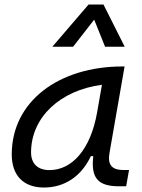

<svg xmlns="http://www.w3.org/2000/svg" viewBox="-20 -815 626 845"><path d="M173.3 10.3C265.1 10.3 338.4 -39.6 379.9 -127.9H390.6C379.4 -32.2 410.2 4.9 504.4 4.9H535.2L547.9 -66.9H522.9C469.2 -66.9 452.6 -92.3 462.4 -145L528.3 -522.5H519C240.7 -522.5 31.7 -370.1 31.7 -135.3C31.7 -43 83 10.3 173.3 10.3ZM197.3 -66.4C146.5 -66.4 116.7 -94.7 116.7 -144C116.7 -299.8 246.1 -418 428.7 -441.9L407.2 -319.3C378.4 -157.7 297.9 -66.4 197.3 -66.4ZM435.5 -794.9H369.6L210.4 -609.4H301.8L394.5 -728.5L442.4 -609.4H528.8Z"/></svg>

Font: Cascadia Mono SemiLight
Style: Italic
Weight: 350
Italic angle: -10°
Monospace: yes
Designer: Aaron Bell
Foundry: Saja Typeworks
Version: Version 2404.023